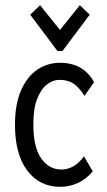

<svg xmlns="http://www.w3.org/2000/svg" viewBox="-20 -712 415 743"><path d="M213 11Q133 11 85.5 -52Q38 -115 38 -229Q38 -309 61.5 -362.5Q85 -416 124.5 -442.5Q164 -469 212 -469Q303 -469 344 -394L307 -341Q286 -374 264.5 -388.5Q243 -403 210 -403Q185 -403 162 -385.5Q139 -368 124 -330Q109 -292 109 -231Q109 -142 139.5 -99Q170 -56 217 -56Q242 -56 264 -68.5Q286 -81 305 -107L339 -49Q314 -19 281.5 -4Q249 11 213 11ZM135 -692 212 -596 289 -692 327 -655 222 -515H202L97 -655Z"/></svg>

Font: Inconsolata Condensed Medium
Style: Regular
Weight: 500
Width: 3
Monospace: yes
Designer: Raph Levien, Cyreal, Brenton Simpson
Foundry: Raph Levien, Cyreal, Google
Version: Version 3.100; ttfautohint (v1.8.4.7-5d5b)